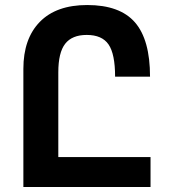

<svg xmlns="http://www.w3.org/2000/svg" viewBox="-20 -744 677 764"><path d="M579 -119V0H198H73V-470Q73 -590 138.5 -657Q204 -724 327 -724Q457 -724 517 -655Q577 -586 577 -439H438Q438 -529 412 -567Q386 -605 325 -605Q267 -605 239.5 -570Q212 -535 212 -456V-119Z"/></svg>

Font: Noto Sans Armenian SmBd Narrow
Style: Regular
Weight: 600
Width: 4
Designer: Monotype Design team
Foundry: Monotype Imaging Inc.
Version: Version 1.000